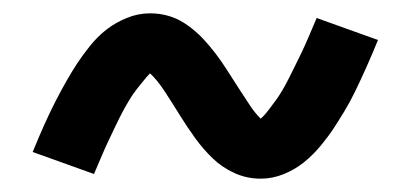

<svg xmlns="http://www.w3.org/2000/svg" viewBox="-20 -467 616 288"><path d="M371 -199Q389 -199 406 -206Q423 -213 436.5 -224Q450 -235 461.5 -249Q473 -263 480.5 -274.5Q488 -286 496.5 -300Q505 -314 513 -330.5Q521 -347 529.5 -366Q538 -385 547 -407L455 -440Q449 -426 443.5 -413Q438 -400 432.5 -388.5Q427 -377 422 -367Q417 -357 412.5 -348Q408 -339 403.5 -331.5Q399 -324 395.5 -319Q392 -314 384 -303.5Q376 -293 371 -289Q362 -298 354.5 -309.5Q347 -321 337.5 -335.5Q328 -350 320.5 -362Q313 -374 303.5 -386.5Q294 -399 284 -409.5Q274 -420 261.5 -429Q249 -438 235 -442.5Q221 -447 205 -447Q187 -447 170 -440Q153 -433 139.5 -422.5Q126 -412 114.5 -397.5Q103 -383 95.5 -371.5Q88 -360 80 -346Q72 -332 63.5 -315.5Q55 -299 46.5 -280Q38 -261 29 -239L121 -206Q127 -220 132.5 -233Q138 -246 143.5 -257.5Q149 -269 154 -279.5Q159 -290 163.5 -298.5Q168 -307 172.5 -314.5Q177 -322 180.5 -327Q184 -332 192.5 -342.5Q201 -353 205 -357Q216 -347 228 -328.5Q240 -310 250.5 -293Q261 -276 273 -259.5Q285 -243 299 -229.5Q313 -216 331.5 -207.5Q350 -199 371 -199Z"/></svg>

Font: Iosevka Sparkle Medium
Style: Regular
Weight: 500
Designer: Belleve Invis
Foundry: Belleve Invis
Version: Version 4.5.0; ttfautohint (v1.8.3)